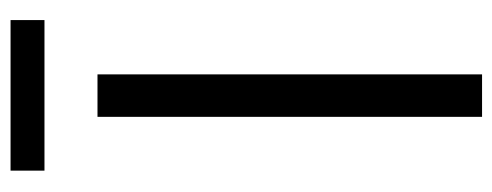

<svg xmlns="http://www.w3.org/2000/svg" viewBox="-312 -644 956 373"><g transform="rotate(-90 166.5 -458.0)"><path d="M125.5 -747.1H208V0H125.5ZM21 -916H313.5V-850.1H21Z"/></g></svg>

Font: Armata
Style: Regular
Weight: 400
Designer: Viktoriya Grabowska
Foundry: Viktoriya Grabowska
Version: Version 1.003